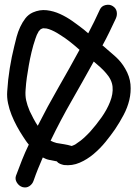

<svg xmlns="http://www.w3.org/2000/svg" viewBox="-20 -711 592 817"><path d="M418.9 -515.6Q445.3 -493.2 470.7 -470.7Q496.1 -448.2 512.7 -418.9Q532.2 -385.7 535.2 -352.1Q538.1 -318.4 530.3 -285.6Q522.5 -252.9 505.9 -221.7Q489.3 -190.4 469.7 -161.1Q452.1 -135.7 429.2 -107.4Q406.2 -79.1 378.4 -55.7Q350.6 -32.2 318.8 -18.6Q287.1 -4.9 252 -8.8Q243.2 -10.7 234.9 -14.2Q226.6 -17.6 221.7 -24.4Q206.1 -27.3 190.9 -30.3Q175.8 -33.2 162.1 -41Q151.4 -16.6 141.6 7.8Q131.8 32.2 123 57.6Q118.2 72.3 105 81.1Q91.8 89.8 75.2 85Q60.5 80.1 51.8 65.9Q43 51.8 47.9 37.1Q60.5 2.9 73.7 -30.3Q86.9 -63.5 102.5 -95.7Q95.7 -103.5 89.8 -112.3Q84 -121.1 78.1 -129.9Q64.5 -150.4 51.8 -173.8Q39.1 -197.3 29.3 -221.7Q19.5 -246.1 14.2 -271.5Q8.8 -296.9 10.7 -322.3Q13.7 -372.1 21.5 -420.4Q29.3 -468.8 41 -515.6Q44.9 -533.2 50.8 -554.7Q56.6 -576.2 65.9 -596.2Q75.2 -616.2 87.9 -632.8Q100.6 -649.4 120.1 -658.2Q149.4 -670.9 178.7 -667.5Q208 -664.1 235.8 -651.4Q263.7 -638.7 289.1 -620.6Q314.5 -602.5 336.9 -585Q341.8 -581.1 346.2 -577.1Q350.6 -573.2 355.5 -569.3Q369.1 -594.7 381.3 -620.1Q393.6 -645.5 405.3 -670.9Q412.1 -685.5 429.2 -689.5Q446.3 -693.4 459 -685.5Q473.6 -676.8 476.6 -661.6Q479.5 -646.5 472.7 -631.8Q459 -602.5 445.3 -574.2Q431.6 -545.9 416 -517.6ZM140.6 -175.8Q182.6 -258.8 228.5 -338.4Q274.4 -418 318.4 -499Q298.8 -516.6 277.8 -533.2Q256.8 -549.8 234.4 -563.5Q210.9 -579.1 188.5 -586.9Q185.5 -587.9 183.1 -588.4Q180.7 -588.9 177.7 -589.8L163.1 -590.8Q157.2 -588.9 153.3 -586.9Q146.5 -579.1 145.5 -579.1Q138.7 -567.4 136.7 -562.5Q134.8 -557.6 130.9 -546.9Q121.1 -518.6 114.3 -489.7Q107.4 -460.9 102.5 -432.6Q97.7 -404.3 94.2 -380.9Q90.8 -357.4 88.9 -329.1Q86.9 -304.7 91.3 -284.2Q95.7 -263.7 106.4 -238.3Q114.3 -221.7 122.6 -206.1Q130.9 -190.4 140.6 -175.8ZM448.2 -277.3Q461.9 -311.5 459 -341.8Q456.1 -372.1 430.7 -400.4Q418.9 -414.1 405.8 -425.8Q392.6 -437.5 378.9 -449.2Q332 -364.3 284.7 -281.7Q237.3 -199.2 195.3 -112.3Q201.2 -109.4 207 -106.9Q212.9 -104.5 220.7 -102.5Q237.3 -99.6 252.9 -97.2Q268.6 -94.7 285.2 -89.8Q290 -91.8 295.9 -94.2Q301.8 -96.7 307.6 -101.6Q324.2 -112.3 337.9 -125Q351.6 -137.7 364.3 -151.4Q388.7 -178.7 411.6 -210.9Q434.6 -243.2 448.2 -277.3Z"/></svg>

Font: Schoolbell
Style: Regular
Weight: 400
Designer: Font Diner, Inc
Foundry: Font Diner, Inc
Version: Version 1.000